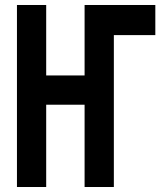

<svg xmlns="http://www.w3.org/2000/svg" viewBox="-20 -749 642 769"><path d="M47.9 -729H165V-446.8H318.8V-729H602.1V-608.4H436V0H318.8V-329.6H165V0H47.9Z"/></svg>

Font: Hack
Style: Bold
Weight: 700
Monospace: yes
Designer: Christopher Simpkins
Foundry: Christopher Simpkins
Version: Version 2.017